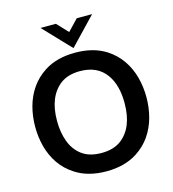

<svg xmlns="http://www.w3.org/2000/svg" viewBox="-131 -1020 1026 1137"><g transform="rotate(-15 382.0 -451.0)"><path d="M381.5 10Q269.5 10 193 -39.5Q139 -74 105.5 -123Q72 -172 56.2 -231Q40.5 -290 40.5 -353.5Q40.5 -417 56.2 -476Q72 -535 105.5 -584Q139 -633 193 -668Q269.5 -717 381.5 -717Q493.5 -717 570.5 -668Q624 -633 657.5 -584Q691 -535 706.8 -476Q722.5 -417 722.5 -353.5Q722.5 -290 706.8 -231Q691 -172 657.5 -123Q624 -74 570.5 -39.5Q493.5 10 381.5 10ZM381.5 -102.5Q454 -102.5 500.5 -136.5Q588.5 -202.5 588.5 -353.5Q588.5 -464 541 -530Q488 -604 381.5 -604Q309 -604 263 -570.5Q174.5 -504 174.5 -353.5Q174.5 -284 195.5 -227Q216.5 -170 262 -136.2Q307.5 -102.5 381.5 -102.5ZM380.5 -745.5 222.5 -911.5H317L380.5 -844L445 -911.5H539Z"/></g></svg>

Font: Acari Sans
Style: Bold
Weight: 700
Designer: Alfredo Marco Pradil and Stefan Peev (font) & Cristiano Sobral (main changes)
Foundry: Alfredo Marco Pradil and Stefan Peev (font) & Cristiano Sobral (main changes)
Version: Version 1.063; ttfautohint (v1.8.3)